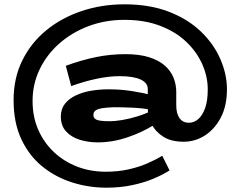

<svg xmlns="http://www.w3.org/2000/svg" viewBox="-20 -687 1113 890"><path d="M473 183Q391 183 314 158.5Q237 134 176 84.5Q115 35 79 -41.5Q43 -118 43 -223Q43 -325 83.5 -407Q124 -489 195 -547Q266 -605 359 -636Q452 -667 557 -667Q674 -667 763 -632.5Q852 -598 911.5 -540.5Q971 -483 1001.5 -413Q1032 -343 1032 -273Q1032 -197 1004 -143Q976 -89 930.5 -59.5Q885 -30 831 -30Q773 -30 736.5 -53.5Q700 -77 682.5 -112.5Q665 -148 665 -184V-275Q665 -303 631.5 -318.5Q598 -334 534 -334Q488 -334 431 -322.5Q374 -311 310 -288L285 -382Q359 -409 425.5 -422.5Q492 -436 561 -436Q627 -436 672 -421.5Q717 -407 744.5 -382.5Q772 -358 784.5 -326.5Q797 -295 797 -261V-199Q797 -161 812 -139.5Q827 -118 856 -118Q879 -118 898.5 -134.5Q918 -151 930.5 -185Q943 -219 943 -273Q943 -332 917.5 -389.5Q892 -447 843 -493.5Q794 -540 722 -567.5Q650 -595 557 -595Q467 -595 389.5 -565.5Q312 -536 254 -484.5Q196 -433 163.5 -365Q131 -297 131 -219Q131 -145 157.5 -85Q184 -25 230.5 18.5Q277 62 338 85.5Q399 109 470 109Q526 109 574 98.5Q622 88 661.5 71Q701 54 732 35L766 103Q733 124 689.5 142Q646 160 591.5 171.5Q537 183 473 183ZM433 -27Q389 -27 350 -39Q311 -51 286.5 -77.5Q262 -104 262 -147Q262 -182 281 -206Q300 -230 332 -245Q364 -260 403 -266.5Q442 -273 483 -273Q539 -273 590.5 -265Q642 -257 688 -245V-178Q637 -186 591.5 -188Q546 -190 508 -190Q479 -189 457.5 -186Q436 -183 424.5 -176Q413 -169 413 -154Q413 -143 420.5 -136.5Q428 -130 445 -127.5Q462 -125 489 -125Q512 -125 545.5 -130.5Q579 -136 616.5 -147.5Q654 -159 688 -176L694 -108Q640 -74 571 -50.5Q502 -27 433 -27Z"/></svg>

Font: BioRhyme SemiExpanded ExtraBold
Style: Regular
Weight: 800
Width: 6
Designer: Aoife Mooney
Foundry: Aoife Mooney Type
Version: Version 1.600;gftools[0.9.33]